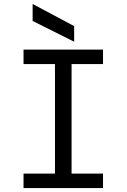

<svg xmlns="http://www.w3.org/2000/svg" viewBox="-20 -951 640 971"><path d="M99 0V-73H258V-627H99V-700H501V-627H342V-73H501V0ZM355 -740 145 -845V-931L355 -819Z"/></svg>

Font: DM Mono
Style: Regular
Weight: 400
Designer: Colophon Foundry
Foundry: Colophon Foundry
Version: Version 1.000; ttfautohint (v1.8.2.53-6de2)